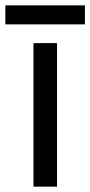

<svg xmlns="http://www.w3.org/2000/svg" viewBox="-40 -697 337 717"><path d="M173 0H85V-536H173ZM277 -677V-606H-20V-677Z"/></svg>

Font: Noto Sans Glagolitic
Style: Regular
Weight: 400
Designer: Monotype Design Team
Foundry: Monotype Imaging Inc.
Version: Version 2.004; ttfautohint (v1.8.4.7-5d5b)